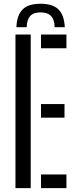

<svg xmlns="http://www.w3.org/2000/svg" viewBox="-20 -980 394 1000"><path d="M60.5 0V-800H140V0ZM193.5 -728.5V-800H326V-728.5ZM193.5 -367V-438H316V-367ZM193.5 0V-71.5H326V0ZM191.5 -960.5Q127.5 -960.5 97.8 -930.8Q68 -901 65.5 -838.5H119Q119.5 -874.5 136 -895Q152.5 -915.5 191.5 -915.5Q264 -915.5 264.5 -838.5H317.5Q314.5 -900.5 284.8 -930.5Q255 -960.5 191.5 -960.5Z"/></svg>

Font: Big Shoulders Stencil Text
Style: Regular
Weight: 400
Designer: Patric King
Foundry: XO Type Co
Version: Version 1.000